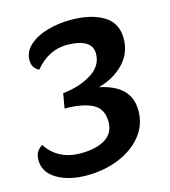

<svg xmlns="http://www.w3.org/2000/svg" viewBox="-106 -766 769 870"><g transform="rotate(-15 279.0 -331.0)"><path d="M377 -504Q377 -540 346.5 -558Q316 -576 260 -576Q173 -576 110 -500Q78 -514 78 -552Q78 -593 111.5 -622.5Q145 -652 197 -666.5Q249 -681 304 -681Q400 -681 458 -646Q516 -611 516 -538Q516 -470 470.5 -422Q425 -374 351 -353Q423 -338 459.5 -301.5Q496 -265 496 -204Q496 -139 456 -88.5Q416 -38 347 -9.5Q278 19 195 19Q112 19 56 -14Q0 -47 0 -105Q0 -127 8.5 -141.5Q17 -156 34 -167Q88 -85 194 -85Q267 -85 309.5 -111.5Q352 -138 352 -191Q352 -252 305.5 -276Q259 -300 175 -300L187 -369Q265 -377 321 -411.5Q377 -446 377 -504Z"/></g></svg>

Font: Sansita Medium Italic
Style: Regular
Weight: 500
Italic angle: -11°
Designer: Pablo Cosgaya
Foundry: Omnibus-Type
Version: Version 1.006